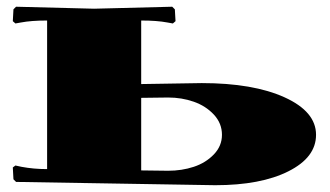

<svg xmlns="http://www.w3.org/2000/svg" viewBox="-20 -541 980 571"><path d="M399.9 -291 580.1 -293.9Q732.9 -293.9 826.4 -251.5Q919.9 -209 919.9 -140.1Q919.9 -72.8 837.6 -31.5Q755.4 9.8 620.1 9.8L27.8 0L20 -7.8L18.1 -43L25.9 -48.8L43.9 -44.9Q80.1 -38.1 120.1 -38.1V-480Q73.2 -480 42 -474.1L25.9 -471.2L18.1 -478L20 -513.2L27.8 -521L259.8 -515.1L492.2 -521L500 -513.2L502 -478L494.1 -471.2L478 -474.1Q446.8 -480 399.9 -480ZM480 -251 399.9 -250V-34.2L480 -33.2Q520.5 -33.2 556.2 -44.9Q591.8 -56.6 616 -81.8Q640.1 -106.9 640.1 -140.1Q640.1 -174.3 616 -200.2Q591.8 -226.1 556.2 -238.5Q520.5 -251 480 -251Z"/></svg>

Font: Yokawerad
Style: Regular
Weight: 500
Designer: gluk
Foundry: gluk
Version: Version 0.79